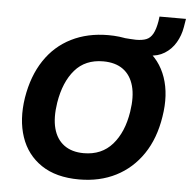

<svg xmlns="http://www.w3.org/2000/svg" viewBox="-57 -886 945 954"><g transform="rotate(5 416.0 -409.5)"><path d="M69 -370Q87 -480 138.5 -557.5Q190 -635 271 -675.5Q352 -716 455 -716Q570 -716 643.5 -666.5Q717 -617 746.5 -531.5Q776 -446 758 -336Q741 -226 688.5 -148.5Q636 -71 555.5 -30Q475 11 372 11Q257 11 183.5 -38.5Q110 -88 81 -174Q52 -260 69 -370ZM231 -360Q219 -284 233 -231Q247 -178 285.5 -149.5Q324 -121 384 -121Q473 -121 526.5 -182Q580 -243 596 -346Q608 -422 593.5 -475Q579 -528 540.5 -556Q502 -584 441 -584Q352 -584 300 -524Q248 -464 231 -360ZM562 -633 530 -709Q549 -708 564 -706.5Q579 -705 593 -705Q625 -705 645 -713Q665 -721 677.5 -743.5Q690 -766 697 -807L700 -830H832L825 -788Q818 -746 797 -710.5Q776 -675 742 -654Q708 -633 665 -633Z"/></g></svg>

Font: Mulish ExtraLight ExtraBold
Style: Italic
Weight: 800
Italic angle: -9°
Version: Version 3.603